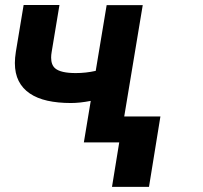

<svg xmlns="http://www.w3.org/2000/svg" viewBox="-20 -566 805 763"><path d="M572.1 176.5H425.1L453.8 0H313.2L340.6 -165.1Q297.2 -156.6 261.7 -156.6Q209.9 -156.6 168.5 -165.8Q127.1 -175.1 98.4 -194.6Q69.6 -214.1 54.3 -244.1Q39.1 -274.1 39.1 -315.7Q39.1 -326 40.1 -337Q41.2 -348 43 -360.1L73.9 -546.2H216.3L185.4 -360.1Q183.2 -347.7 183.2 -337Q183.2 -308.2 199.2 -294.4Q221.2 -275.6 281.2 -275.6Q321.4 -275.6 360.4 -284.4L403.8 -545.5H547.2L473.7 -103.3H617.5Z"/></svg>

Font: Linik Sans
Style: Bold Italic
Weight: 700
Italic angle: 9°
Designer: Fonts by Rasmus Andersson / Changes by Cristiano Sobral with parts from Marc Monis
Foundry: rsms
Version: Version 3.020; ttfautohint (v1.6)